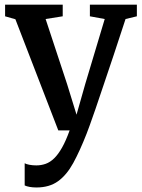

<svg xmlns="http://www.w3.org/2000/svg" viewBox="-20 -576 626 848"><path d="M141 252Q124.5 252 110.8 249.5Q97 247 89 243V145Q95.5 149 110 151.8Q124.5 154.5 140.5 154.5Q162 154.5 181.8 147.5Q201.5 140.5 219.2 123.2Q237 106 254 76Q271 46 287.5 0H237.5L48 -491L2.5 -504V-555.5H257V-504L181.5 -492L276.5 -204L318 -69.5L356.5 -205L442.5 -492L377 -504V-555.5H584.5V-504L534.5 -492Q507 -407 482.2 -333.2Q457.5 -259.5 437.2 -199.5Q417 -139.5 401.8 -94.8Q386.5 -50 376.2 -22.2Q366 5.5 362.5 14.5Q332.5 91 303.5 144Q274.5 197 236.2 224.5Q198 252 141 252Z"/></svg>

Font: Merriweather Light 18pt SemiBold
Style: Regular
Weight: 600
Version: Version 2.100